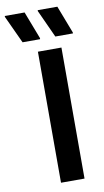

<svg xmlns="http://www.w3.org/2000/svg" viewBox="-153 -894 506 938"><g transform="rotate(-10 100.5 -425.0)"><path d="M70.8 0V-650H187.5V0ZM167.5 -708.3 105 -845V-850H202.5L255 -713.3V-708.3ZM5 -708.3 -58.3 -845V-850H40L92.5 -713.3L91.7 -708.3Z"/></g></svg>

Font: Familjen Grotesk GF Medium
Style: Regular
Weight: 500
Designer: Anders Wikstroem, Jonas Baeckman, Matilda Gysing, Kristian Moeller
Foundry: Familjen STHLM AB
Version: Version 2.000; Beta; Release 4; Build 6